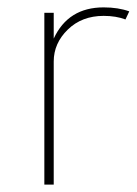

<svg xmlns="http://www.w3.org/2000/svg" viewBox="-20 -500 370 520"><path d="M100.1 0V-465.3H125.5V-395.5Q164.6 -480 260.7 -480Q300.3 -480 330.1 -469.2L319.8 -447.3Q294.4 -457 260.7 -457Q201.7 -457 163.6 -419.9Q125.5 -382.8 125.5 -333.5V0Z"/></svg>

Font: Spartan MB Thin
Style: Regular
Weight: 100
Designer: Matt Bailey, Mirko Velimirovic
Foundry: Matt Bailey
Version: Version 1.005